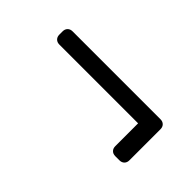

<svg xmlns="http://www.w3.org/2000/svg" viewBox="-7 -557 595 595"><g transform="rotate(45 290.5 -260.0)"><path d="M465 -170Q455 -170 449 -176Q443 -182 443 -192V-292H98Q88 -292 82 -298Q76 -304 76 -314V-328Q76 -338 82 -344Q88 -350 98 -350H483Q493 -350 499 -344Q505 -338 505 -328V-192Q505 -182 499 -176Q493 -170 483 -170Z"/></g></svg>

Font: Rubik Light Light
Style: Regular
Weight: 300
Version: Version 2.101